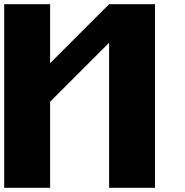

<svg xmlns="http://www.w3.org/2000/svg" viewBox="-20 -895 884 915"><path d="M500 -875H718.8V0H500V-691.4L218.8 -410.2V0H0V-875H218.8V-593.8Z"/></svg>

Font: CraftyPE
Style: Regular
Weight: 400
Designer: Erek Butcher
Foundry: Haunted Coop
Version: Version 0.018;April 4, 2024;FontCreator 15.0.0.2962 64-bit